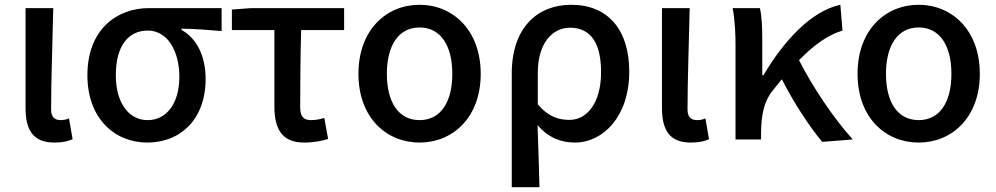

<svg xmlns="http://www.w3.org/2000/svg" viewBox="-20 -584 4171 804"><path d="M208 13C244 13 265 7 284 -1L269 -88C257 -83 245 -81 235 -81C209 -81 194 -93 194 -126C194 -246 200 -408 203 -550H87V-133C87 -41 117 13 208 13Z M597 13C736 13 841 -85 841 -253C841 -350 804 -423 740 -459V-464C800 -463 847 -459 908 -454V-550H603C470 -550 346 -461 346 -269C346 -87 461 13 597 13ZM598 -81C520 -81 465 -152 465 -269C465 -397 521 -456 599 -456C684 -456 731 -366 731 -263C731 -150 677 -81 598 -81Z M1254 13C1293 13 1328 6 1354 -2L1338 -90C1318 -84 1300 -81 1282 -81C1253 -81 1237 -95 1237 -134C1237 -230 1238 -344 1241 -458H1421V-550H1031L951 -544V-458H1129V-140C1129 -43 1161 13 1254 13Z M1737 13C1875 13 1993 -91 1993 -275C1993 -459 1875 -564 1737 -564C1598 -564 1481 -459 1481 -275C1481 -91 1598 13 1737 13ZM1737 -81C1648 -81 1600 -157 1600 -275C1600 -392 1648 -469 1737 -469C1826 -469 1874 -392 1874 -275C1874 -157 1826 -81 1737 -81Z M2123 200H2239C2237 108 2234 35 2231 -60C2278 -5 2333 13 2388 13C2504 13 2615 -95 2615 -284C2615 -458 2527 -564 2372 -564C2233 -564 2123 -471 2123 -276ZM2365 -82C2322 -82 2278 -93 2232 -147V-279C2232 -403 2293 -468 2367 -468C2458 -468 2497 -397 2497 -282C2497 -153 2438 -82 2365 -82Z M2873 13C2909 13 2930 7 2949 -1L2934 -88C2922 -83 2910 -81 2900 -81C2874 -81 2859 -93 2859 -126C2859 -246 2865 -408 2868 -550H2752V-133C2752 -41 2782 13 2873 13Z M3060 0H3167V-30C3168 -105 3180 -162 3216 -205C3229 -222 3242 -237 3254 -252C3305 -152 3370 -53 3423 10L3551 0C3471 -88 3381 -223 3326 -332C3391 -399 3449 -438 3508 -456L3499 -564C3377 -538 3262 -413 3177 -269H3172V-419C3172 -469 3170 -519 3162 -550H3048C3058 -498 3060 -438 3060 -394Z M3827 13C3965 13 4083 -91 4083 -275C4083 -459 3965 -564 3827 -564C3688 -564 3571 -459 3571 -275C3571 -91 3688 13 3827 13ZM3827 -81C3738 -81 3690 -157 3690 -275C3690 -392 3738 -469 3827 -469C3916 -469 3964 -392 3964 -275C3964 -157 3916 -81 3827 -81Z"/></svg>

Font: Noto Sans HK Medium
Style: Regular
Weight: 500
Designer: Ryoko NISHIZUKA 西塚涼子 (kana, bopomofo & ideographs); Paul D. Hunt (Latin, Greek & Cyrillic); Sandoll Communications 산돌커뮤니
Foundry: Adobe
Version: Version 2.002;hotconv 1.0.116;makeotfexe 2.5.65601